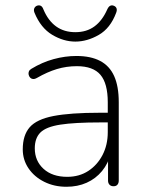

<svg xmlns="http://www.w3.org/2000/svg" viewBox="-20 -706 560 734"><path d="M234 8Q187 8 149 -11Q111 -30 89 -62.5Q67 -95 67 -135Q67 -189 93.5 -219.5Q120 -250 184.5 -262.5Q249 -275 362 -275H403V-238H364Q265 -238 210.5 -229.5Q156 -221 134.5 -199.5Q113 -178 113 -139Q113 -91 146.5 -60.5Q180 -30 237 -30Q283 -30 317.5 -52.5Q352 -75 372 -113.5Q392 -152 392 -201V-315Q392 -387 364 -420Q336 -453 274 -453Q234 -453 197.5 -442Q161 -431 121 -408Q112 -403 105.5 -404Q99 -405 95 -409.5Q91 -414 89.5 -420.5Q88 -427 90.5 -433Q93 -439 100 -443Q141 -468 185 -480Q229 -492 272 -492Q327 -492 363 -473Q399 -454 416.5 -415Q434 -376 434 -315V-16Q434 -6 429 0Q424 6 414 6Q404 6 398.5 0Q393 -6 393 -16V-121H404Q394 -81 370 -52Q346 -23 311.5 -7.5Q277 8 234 8ZM268 -547Q223 -547 179.5 -573Q136 -599 112 -657Q108 -667 111 -674Q114 -681 121 -684Q129 -687 135.5 -684Q142 -681 146 -670Q164 -627 194.5 -605Q225 -583 268 -583Q311 -583 341 -605Q371 -627 390 -670Q395 -681 401.5 -684Q408 -687 415 -684Q423 -681 425.5 -674Q428 -667 424 -657Q402 -598 357.5 -572.5Q313 -547 268 -547Z"/></svg>

Font: Nunito ExtraLight
Style: Regular
Weight: 200
Designer: Vernon Adams
Foundry: Vernon Adams
Version: Version 3.602